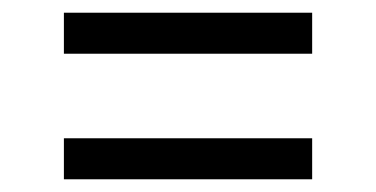

<svg xmlns="http://www.w3.org/2000/svg" viewBox="-20 -531 591 302"><path d="M80.5 -446.5V-511H471V-446.5ZM80.5 -249V-313.5H471V-249Z"/></svg>

Font: Encode Sans Semi Expanded
Style: Regular
Weight: 400
Width: 6
Designer: Multiple Designers
Foundry: Impallari Type
Version: Version 3.000; ttfautohint (v1.8.3) -l 8 -r 50 -G 200 -x 14 